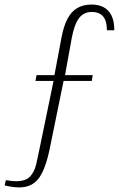

<svg xmlns="http://www.w3.org/2000/svg" viewBox="-41 -732 525 849"><path d="M43.9 96.7Q29.8 96.7 13.9 94.5Q-2 92.3 -20.5 87.9L-15.1 64.5Q-2.4 66.9 8.8 68.1Q20 69.3 29.3 69.3Q72.8 69.3 92 48.6Q111.3 27.8 118.9 -4.9Q126.5 -37.6 133.8 -74.2L195.8 -374H115.7L120.6 -399.9H199.7L231.4 -568.4Q241.2 -618.7 258.1 -650.1Q274.9 -681.6 301.3 -696.8Q327.6 -711.9 364.7 -711.9Q392.6 -711.9 415 -701.2Q437.5 -690.4 450.9 -665.5Q464.4 -640.6 464.4 -598.1H431.6Q431.6 -627 423.8 -644.8Q416 -662.6 401.1 -670.9Q386.2 -679.2 365.2 -679.2Q329.1 -679.2 308.3 -651.6Q287.6 -624 276.4 -564.5L246.6 -399.9H369.1L364.7 -374H240.2L178.7 -73.7Q159.7 18.6 129.4 57.6Q99.1 96.7 43.9 96.7Z"/></svg>

Font: Comme Thin
Style: Regular
Weight: 250
Version: Version 1.000;gftools[0.9.27]